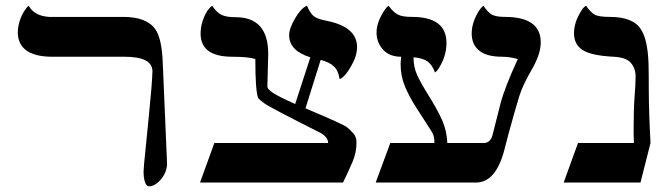

<svg xmlns="http://www.w3.org/2000/svg" viewBox="-20 -637 2332 670"><path d="M512 -389Q511 -439 415 -439H163Q45 -439 42 -522Q43 -569 70 -606Q75 -613 80 -617Q100 -581 152 -578Q167 -578 182 -578H410Q492 -578 522 -535Q545 -502 548 -417L563 -65Q562 -35 541.5 -11Q521 13 500 13Q487 13 482 -18Q481 -26 481 -34.5Q481 -43 483 -67Q489 -130 500 -238.5Q511 -347 512 -389Z M916 -449 913 -335Q913 -326 932.5 -313Q952 -300 1010 -274L1063 -437Q989 -460 989 -514Q989 -538 1010 -573.5Q1031 -609 1051 -617Q1063 -590 1075 -580.5Q1087 -571 1117 -565Q1226 -544 1226 -473Q1226 -446 1212 -419Q1186 -368 1165 -361Q1161 -390 1145.5 -405Q1130 -420 1099 -428L1046 -259Q1179 -203 1191 -193Q1203 -183 1213.5 -171Q1224 -159 1224 -140Q1224 -121 1220.5 -105Q1217 -89 1210.5 -73Q1204 -57 1195.5 -39Q1187 -21 1177 0H678L728 -138H1125Q1125 -158 1099 -173Q922 -262 903 -276Q884 -290 881 -295Q871 -318 871 -431Q847 -439 788 -439Q680 -440 680 -520Q680 -561 704 -600Q712 -611 720 -617Q736 -594 752.5 -585.5Q769 -577 802 -577Q916 -577 916 -449Z M1742 -578Q1867 -578 1867 -489Q1867 -448 1835.5 -394Q1804 -340 1792 -301Q1780 -262 1775 -243.5Q1770 -225 1764.5 -205.5Q1759 -186 1754 -168Q1749 -150 1740 -114Q1710 0 1641 0H1291L1342 -138H1496Q1496 -162 1488 -175Q1480 -188 1469 -205Q1458 -222 1433.5 -260Q1409 -298 1393.5 -334.5Q1378 -371 1378 -413Q1378 -422 1380 -439Q1339 -439 1316.5 -464Q1294 -489 1294 -523.5Q1294 -558 1320 -599Q1328 -611 1336 -617Q1352 -595 1367.5 -586.5Q1383 -578 1418 -578Q1538 -578 1538 -487Q1538 -440 1510 -397Q1503 -387 1498 -384Q1488 -412 1470.5 -423.5Q1453 -435 1423 -437Q1423 -403 1435.5 -375.5Q1448 -348 1477 -301.5Q1506 -255 1522.5 -218.5Q1539 -182 1541 -138H1668Q1692 -138 1699 -167Q1704 -186 1707.5 -200.5Q1711 -215 1726 -273.5Q1741 -332 1787 -431Q1758 -439 1733 -439Q1678 -439 1652 -460.5Q1626 -482 1626 -520Q1626 -558 1651 -599Q1659 -611 1667 -617Q1680 -597 1694 -587.5Q1708 -578 1742 -578Z M2243 -417Q2244 -395 2244 -323Q2244 -251 2250 -138L2215 0H1947L1997 -138H2192L2191 -175Q2191 -258 2194.5 -300.5Q2198 -343 2198 -370.5Q2198 -398 2181.5 -417.5Q2165 -437 2121 -439Q2043 -443 2013 -462.5Q1983 -482 1983 -521Q1983 -560 2009 -600Q2016 -612 2025 -617Q2041 -594 2055 -586Q2069 -578 2108 -578Q2190 -578 2217 -534Q2240 -498 2243 -417Z"/></svg>

Font: Cardo
Style: Regular
Weight: 400
Designer: David J. Perry
Foundry: David J. Perry
Version: Version 1.0451